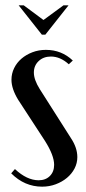

<svg xmlns="http://www.w3.org/2000/svg" viewBox="-20 -691 321 720"><path d="M238 -450Q206 -479 171 -479Q143 -479 125 -462Q107 -445 107 -419Q107 -392 129 -357L246 -173Q270 -137 270 -102Q270 -79 259.5 -59Q249 -39 231 -24Q213 -9 189 0Q165 9 138 9Q72 9 22 -41L36 -57Q81 -15 125 -15Q151 -15 167 -31Q183 -47 183 -73Q183 -108 149 -162L48 -317Q23 -358 23 -392Q23 -415 33 -435.5Q43 -456 60.5 -471Q78 -486 101.5 -495Q125 -504 152 -504Q211 -504 253 -464ZM69 -671 143 -616 218 -671H237L150 -561H137L50 -671Z"/></svg>

Font: Moniqa SemBd Heading
Style: Regular
Weight: 600
Designer: Rajesh Rajput
Foundry: Rajesh Rajput
Version: Version 1.000